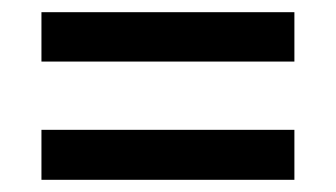

<svg xmlns="http://www.w3.org/2000/svg" viewBox="-20 -480 551 315"><path d="M48 -460H463V-379H48ZM48 -267H463V-185H48Z"/></svg>

Font: Noto Sans Gurmukhi UI SemiCondensed Medium
Style: Regular
Weight: 500
Width: 4
Designer: Jelle Bosma - Monotype Design Team
Foundry: Monotype Imaging Inc.
Version: Version 2.004; ttfautohint (v1.8.4.7-5d5b)